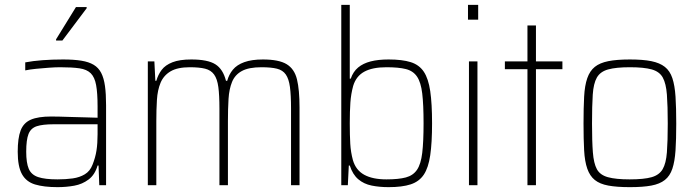

<svg xmlns="http://www.w3.org/2000/svg" viewBox="-20 -763 2871 791"><path d="M217 8Q161 8 124.5 -3Q88 -14 70.5 -45.5Q53 -77 53 -138Q53 -194 65 -225.5Q77 -257 107 -270Q137 -283 191 -283Q204 -283 226 -282.5Q248 -282 276 -281Q304 -280 331.5 -279.5Q359 -279 382 -278V-324Q382 -380 376 -412.5Q370 -445 354 -461Q338 -477 307.5 -481.5Q277 -486 228 -486Q208 -486 181 -484Q154 -482 128.5 -479.5Q103 -477 84 -473V-506Q115 -512 155 -515Q195 -518 240 -518Q284 -518 315 -513Q346 -508 366 -496Q386 -484 397 -462.5Q408 -441 412.5 -408.5Q417 -376 417 -330V0H389L386 -81H382Q371 -43 345 -23.5Q319 -4 286 2Q253 8 217 8ZM217 -24Q251 -24 279.5 -28Q308 -32 329.5 -45Q351 -58 361 -84Q373 -114 377.5 -143Q382 -172 382 -210V-251H200Q156 -251 131.5 -243Q107 -235 97.5 -211Q88 -187 88 -138Q88 -92 98.5 -67.5Q109 -43 137 -33.5Q165 -24 217 -24ZM211 -596V-601L293 -734H337V-729L237 -596Z M589 0V-510H616L620 -430H624Q631 -455 646 -475Q661 -495 690.5 -506.5Q720 -518 768 -518Q836 -518 867.5 -498Q899 -478 911 -430H916Q923 -456 939.5 -476Q956 -496 986.5 -507Q1017 -518 1063 -518Q1129 -518 1161 -498.5Q1193 -479 1203.5 -436Q1214 -393 1214 -320V0H1179V-315Q1179 -371 1174.5 -404.5Q1170 -438 1157.5 -456Q1145 -474 1121 -480Q1097 -486 1057 -486Q1005 -486 976.5 -470.5Q948 -455 936 -425.5Q924 -396 921.5 -355.5Q919 -315 919 -264V0H884V-315Q884 -371 879.5 -404.5Q875 -438 862 -456Q849 -474 825 -480Q801 -486 762 -486Q711 -486 682.5 -469Q654 -452 641.5 -422Q629 -392 626.5 -351.5Q624 -311 624 -264V0Z M1581 8Q1543 8 1511 1.5Q1479 -5 1456 -24.5Q1433 -44 1421 -81H1417L1413 0H1386V-743H1421V-439H1425Q1435 -468 1455.5 -485Q1476 -502 1507 -510Q1538 -518 1581 -518Q1637 -518 1672 -507Q1707 -496 1726 -467.5Q1745 -439 1752.5 -387.5Q1760 -336 1760 -255Q1760 -175 1752.5 -123.5Q1745 -72 1726 -43.5Q1707 -15 1672 -3.5Q1637 8 1581 8ZM1572 -24Q1622 -24 1652 -32Q1682 -40 1698 -63.5Q1714 -87 1719.5 -133Q1725 -179 1725 -255Q1725 -332 1719.5 -378Q1714 -424 1698 -447.5Q1682 -471 1652 -478.5Q1622 -486 1572 -486Q1514 -486 1480.5 -467.5Q1447 -449 1435 -409Q1426 -376 1423.5 -340.5Q1421 -305 1421 -255Q1421 -206 1423 -171Q1425 -136 1434 -103Q1446 -62 1480.5 -43Q1515 -24 1572 -24Z M1908 -682V-743H1950V-682ZM1912 0V-510H1947V0Z M2153 0V-478H2060V-510H2153V-658H2188V-510H2297V-478H2188V0Z M2575 8Q2521 8 2486 1.5Q2451 -5 2430.5 -21.5Q2410 -38 2399.5 -68Q2389 -98 2386.5 -143.5Q2384 -189 2384 -254Q2384 -319 2386.5 -365Q2389 -411 2399.5 -441Q2410 -471 2430.5 -487.5Q2451 -504 2486 -511Q2521 -518 2575 -518Q2629 -518 2663.5 -511Q2698 -504 2719 -487.5Q2740 -471 2750 -441Q2760 -411 2763 -365Q2766 -319 2766 -254Q2766 -189 2763 -143.5Q2760 -98 2750 -68Q2740 -38 2719 -21.5Q2698 -5 2663.5 1.5Q2629 8 2575 8ZM2574 -24Q2633 -24 2664.5 -33Q2696 -42 2710 -66Q2724 -90 2727.5 -135.5Q2731 -181 2731 -254Q2731 -327 2727.5 -373Q2724 -419 2710.5 -443.5Q2697 -468 2665 -477Q2633 -486 2575 -486Q2518 -486 2485.5 -477Q2453 -468 2439 -443.5Q2425 -419 2422 -373Q2419 -327 2419 -254Q2419 -181 2422.5 -135.5Q2426 -90 2439 -66Q2452 -42 2484.5 -33Q2517 -24 2574 -24Z"/></svg>

Font: Saira SemiCondensed Thin
Style: Regular
Weight: 250
Width: 4
Designer: Hector Gatti with collaboration of the Omnibus-Type team
Foundry: Omnibus-Type
Version: Version 1.101